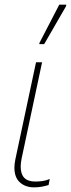

<svg xmlns="http://www.w3.org/2000/svg" viewBox="-20 -796 305 826"><path d="M126 10Q90 10 66 -11Q42 -32 42 -75Q42 -83 43 -91.5Q44 -100 46 -110L135 -528H161L73 -114Q71 -104 70 -95.5Q69 -87 69 -79Q69 -15 131 -15Q146 -15 162 -17Q178 -19 194 -26L189 0Q176 4 160.5 7Q145 10 126 10ZM149 -606 150 -612 235 -776H265L264 -769L170 -606Z"/></svg>

Font: Noto Sans Thin
Style: Italic
Weight: 100
Italic angle: -12°
Designer: Monotype Design Team
Foundry: Monotype Imaging Inc.
Version: Version 2.013; ttfautohint (v1.8.4.7-5d5b)